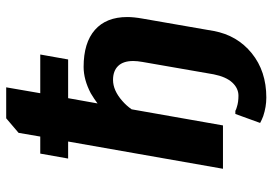

<svg xmlns="http://www.w3.org/2000/svg" viewBox="-150 -590 880 620"><g transform="rotate(-90 290.0 -280.0)"><path d="M225 130Q212 125 203 120L232 40H242Q247 43 255 45Q270 50 291 50Q315 50 333.5 30Q352 10 360 -30L400 -260Q403 -277 403 -290Q403 -322 387 -338.5Q371 -355 342 -355Q308 -355 274 -325Q259 -312 247 -295L195 0H55L143 -500H88L104 -590H159L171 -660L218 -700H318L299 -590H424L408 -500H283L266 -405Q279 -415 299 -427Q343 -450 384 -450Q462 -450 503.5 -413.5Q545 -377 545 -309Q545 -288 540 -260L500 -30Q486 46 428 93Q370 140 285 140Q255 140 225 130Z"/></g></svg>

Font: Scada
Style: Bold Italic
Weight: 700
Italic angle: -10°
Version: Version 4.000